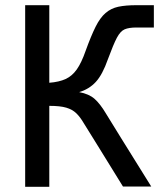

<svg xmlns="http://www.w3.org/2000/svg" viewBox="-20 -720 636 740"><path d="M77 0V-700H170V-401Q208 -404 233 -415.5Q258 -427 276 -452.5Q294 -478 310 -524Q331 -582 348.5 -617Q366 -652 387 -670Q408 -688 436 -694Q464 -700 506 -700H573V-614H506Q477 -614 460.5 -607Q444 -600 430.5 -574.5Q417 -549 396 -492Q375 -432 349 -404Q323 -376 285 -365Q323 -358 344.5 -339Q366 -320 388 -283Q400 -264 446 -189Q492 -114 563 -1H454Q393 -100 353 -164.5Q313 -229 303 -245Q289 -269 274 -283.5Q259 -298 235.5 -305Q212 -312 170 -312V0Z"/></svg>

Font: Zen Kaku Gothic New Medium
Style: Regular
Weight: 500
Designer: Yoshimichi Ohira
Foundry: Positype
Version: Version 1.002